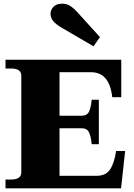

<svg xmlns="http://www.w3.org/2000/svg" viewBox="-20 -1025 731 1045"><path d="M255 -950Q255 -971 271 -988Q287 -1005 319 -1005Q345 -1005 365.5 -990.5Q386 -976 398 -962L524 -823L489 -773L316 -874Q285 -892 270 -910Q255 -928 255 -950ZM661 -203 639 0H10V-48H42Q96 -48 96 -88V-612Q96 -652 42 -652H10V-700H640V-496H591Q576 -632 475 -632H304V-395H424Q454 -395 464.5 -417.5Q475 -440 479 -482H518V-240H479Q475 -282 464.5 -304.5Q454 -327 424 -327H304V-68H505Q556 -68 579 -102.5Q602 -137 612 -203Z"/></svg>

Font: Taviraj Black
Style: Regular
Weight: 900
Designer: Katatrad Team
Foundry: CadsonDemak
Version: Version 1.030